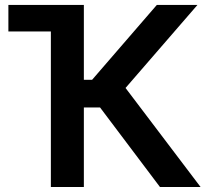

<svg xmlns="http://www.w3.org/2000/svg" viewBox="-20 -747 855 767"><path d="M379.6 -317.8H315V0H183.2V-621.4H13.5V-727.3H315V-428.3H348L606.5 -727.3H768.8L481.5 -395.6L781.2 0H619Z"/></svg>

Font: Interop SemBd
Style: Regular
Weight: 600
Designer: Rasmus Andersson, Google, Jang Haemin
Foundry: jhaemin
Version: Version 1.008